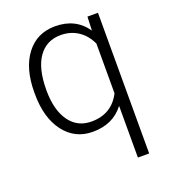

<svg xmlns="http://www.w3.org/2000/svg" viewBox="-136 -637 829 938"><g transform="rotate(-20 279.0 -167.5)"><path d="M52.7 -269Q52.7 -393.1 107.7 -465.6Q162.6 -538.1 257.8 -538.1Q364.7 -538.1 420.4 -456.5L423.3 -528.3H478V203.1H419.4V-65.4Q361.8 9.8 256.8 9.8Q164.1 9.8 108.4 -63.5Q52.7 -136.7 52.7 -261.2ZM111.8 -258.8Q111.8 -156.2 153.1 -97.9Q194.3 -39.6 267.6 -39.6Q372.6 -39.6 419.4 -130.9V-389.6Q397.5 -437 358.6 -462.6Q319.8 -488.3 268.6 -488.3Q194.8 -488.3 153.3 -429.9Q111.8 -371.6 111.8 -258.8Z"/></g></svg>

Font: RobotoDraft Light
Style: Regular
Weight: 300
Version: Version 2.001151; 2014